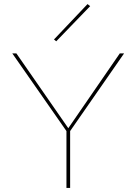

<svg xmlns="http://www.w3.org/2000/svg" viewBox="-20 -919 667 939"><path d="M255 -717 244 -726 408 -899 421 -889ZM323 -278V0H305V-278L40 -658H60L314 -292L566 -658H587Z"/></svg>

Font: Ysabeau SC Thin
Style: Regular
Weight: 200
Designer: Christian Thalmann (Catharsis Fonts)
Version: Version 0.003